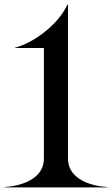

<svg xmlns="http://www.w3.org/2000/svg" viewBox="-64 -820 490 840"><path d="M-44 0H405.5V-2C389.5 -2 233.5 -12.5 233.5 -127V-800H231C190.5 -711.5 82 -631.5 0.5 -611V-610H128V-127C128 -12.5 -28.5 -2 -44 -2Z"/></svg>

Font: Beautique Display Thin
Style: Bold
Weight: 500
Designer: Nhat-Quang Ngo
Version: Version 1.100;Glyphs 3.2.3 (3260)